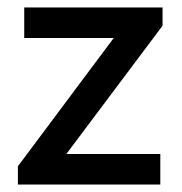

<svg xmlns="http://www.w3.org/2000/svg" viewBox="-20 -495 487 515"><path d="M28 0H410V-82H158L416 -426V-475H45V-393H285L28 -49Z"/></svg>

Font: Outfit
Style: Regular
Weight: 400
Designer: Rodrigo Fuenzalida
Foundry: fragTYPE
Version: Version 1.100;gftools[0.9.27]